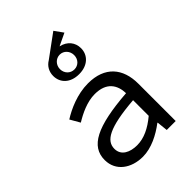

<svg xmlns="http://www.w3.org/2000/svg" viewBox="-279 -1114 1258 1258"><g transform="rotate(-45 350.0 -485.5)"><path d="M373 -664C454 -664 502 -713 502 -776C502 -829 469 -871 411 -884L497 -925L454 -985L297 -870C263 -850 244 -816 244 -776C244 -713 291 -664 373 -664ZM438 -776C438 -737 410 -708 373 -708C336 -708 307 -737 307 -776C307 -814 336 -845 373 -845C410 -845 438 -814 438 -776ZM371 -581C271 -581 177 -538 117 -500L156 -432C210 -465 281 -500 353 -500C462 -500 500 -435 502 -359C211 -337 93 -275 93 -148C93 -46 179 14 286 14C365 14 446 -28 509 -76H512L520 0H603V-346C603 -489 526 -581 371 -581ZM502 -149C438 -96 377 -66 312 -66C248 -66 190 -92 190 -155C190 -229 263 -275 502 -294Z"/></g></svg>

Font: Kawkab Mono Light
Style: Bold
Weight: 400
Monospace: yes
Designer: Abdullah Arif
Foundry: Abdullah Arif
Version: Version 1.000;PS 000.500;hotconv 1.0.88;makeotf.lib2.5.64775